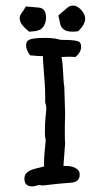

<svg xmlns="http://www.w3.org/2000/svg" viewBox="-20 -661 395 684"><path d="M266 -629Q278 -617 281.5 -605.5Q285 -594 282 -584Q279 -574 272.5 -565.5Q266 -557 259 -550Q242 -547 226.5 -549Q211 -551 203 -560Q196 -566 193.5 -580Q191 -594 188 -606L223 -636Q245 -649 266 -629ZM144 -600Q144 -583 138 -572Q132 -561 124 -556Q114 -551 104 -550Q94 -549 84 -548Q70 -559 60 -571Q51 -582 50 -596Q50 -605 58 -616Q66 -627 72 -638L118 -634Q143 -632 144 -600ZM232 -10Q217 -9 206 -8Q195 -7 184.5 -6Q174 -5 161.5 -3.5Q149 -2 130 0Q124 -2 121 -2Q117 -2 109 0.5Q101 3 95 3Q67 3 67 -24Q67 -36 72.5 -42.5Q78 -49 87 -53.5Q96 -58 109 -61Q122 -64 137 -68V-79Q137 -111 143 -162Q140 -172 140 -188Q140 -224 142.5 -246.5Q145 -269 145 -270Q145 -288 141 -295V-321Q141 -340 139.5 -361.5Q138 -383 136.5 -402Q135 -421 134 -435.5Q133 -450 133 -456V-461Q114 -461 87 -464Q73 -484 73 -498Q73 -505 75 -510.5Q77 -516 84.5 -519.5Q92 -523 105.5 -524.5Q119 -526 143 -526Q160 -526 173.5 -524Q187 -522 196 -519Q219 -519 233.5 -518Q248 -517 256 -514.5Q264 -512 266.5 -507Q269 -502 269 -494Q269 -475 249 -458Q244 -458 238.5 -458.5Q233 -459 227 -459Q221 -459 214 -458.5Q207 -458 199 -458Q202 -445 203 -430Q204 -415 205 -400.5Q206 -386 206.5 -373.5Q207 -361 209 -353L212 -256Q211 -232 211 -213.5Q211 -195 211 -182Q211 -154 212 -151L206 -70Q212 -70 222 -69.5Q232 -69 241 -66Q250 -63 257 -56.5Q264 -50 264 -38Q264 -27 256.5 -19Q249 -11 232 -10Z"/></svg>

Font: Gaegu
Style: Accents-Regular
Weight: 400
Designer: JIKJI
Foundry: JIKJI
Version: Version 1.00